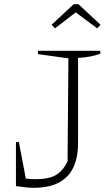

<svg xmlns="http://www.w3.org/2000/svg" viewBox="-20 -887 530 915"><path d="M56 0V-210H70L103 -36Q126 -33 147 -33Q211 -33 245 -52Q279 -71 302 -118L306 -609L161 -629V-645H458V-631Q437 -623 411 -618Q385 -613 352 -611V-205Q352 8 141 8Q121 8 100 5.5Q79 3 56 0ZM354 -867 459 -769 443 -752 341 -828 242 -752 226 -769 331 -867Z"/></svg>

Font: Piazzolla ExtraLight
Style: Regular
Weight: 200
Designer: Juan Pablo del Peral
Foundry: Huerta Tipografica
Version: Version 1.330